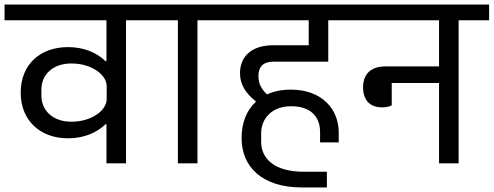

<svg xmlns="http://www.w3.org/2000/svg" viewBox="-40 -718 2170 844"><path d="M428 0H514V-629H648V-698H-20V-629H428V-449H424C388 -484 332 -511 259 -511C138 -511 51 -436 51 -311C51 -186 139 -110 259 -110C332 -110 388 -137 424 -172H428ZM274 -183C189 -183 142 -235 142 -297V-325C142 -387 189 -439 274 -439C362 -439 429 -390 429 -339V-283C429 -232 362 -183 274 -183Z M742 0H828V-629H962V-698H608V-629H742Z M1287 106H1397V37H1296C1169 37 1108 -18 1108 -95V-132C1108 -196 1154 -251 1240 -251C1327 -251 1367 -204 1367 -138V-92H1449V-136C1449 -238 1375 -324 1239 -324C1199 -324 1163 -317 1134 -303C1106 -329 1096 -353 1096 -385C1096 -422 1114 -447 1164 -447H1403V-629H1527V-698H922V-629H1317V-519H1161C1066 -519 1015 -470 1015 -396C1015 -345 1042 -306 1084 -273V-270C1043 -232 1022 -177 1022 -111C1022 17 1114 106 1287 106Z M1640 -246C1656 -246 1671 -249 1682 -255V-353H1890V0H1976V-629H2110V-698H1478V-629H1890V-426H1654C1590 -426 1556 -392 1556 -334C1556 -280 1584 -246 1640 -246Z"/></svg>

Font: IBM Plex Devanagari Text
Style: Regular
Weight: 450
Designer: Mike Abbink, Paul van der Laan, Pieter van Rosmalen, Erin McLaughlin
Foundry: Bold Monday
Version: Version 1.0